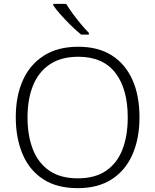

<svg xmlns="http://www.w3.org/2000/svg" viewBox="-20 -968 808 998"><path d="M705 -358Q705 -249 669 -166Q633 -83 561.5 -36.5Q490 10 384 10Q276 10 204.5 -36.5Q133 -83 97.5 -166.5Q62 -250 62 -359Q62 -468 98.5 -550Q135 -632 207.5 -678.5Q280 -725 387 -725Q490 -725 560.5 -680.5Q631 -636 668 -554Q705 -472 705 -358ZM123 -358Q123 -263 151 -191.5Q179 -120 237 -80.5Q295 -41 384 -41Q474 -41 531.5 -80.5Q589 -120 616.5 -191Q644 -262 644 -358Q644 -506 579.5 -589.5Q515 -673 387 -673Q298 -673 239 -633.5Q180 -594 151.5 -523Q123 -452 123 -358ZM324 -948Q337 -926 357.5 -898Q378 -870 400.5 -843Q423 -816 442 -797V-788H402Q377 -808 349 -835.5Q321 -863 296 -891Q271 -919 257 -940V-948Z"/></svg>

Font: BC Sans Light
Style: Regular
Weight: 300
Designer: Monotype Design Team
Foundry: Monotype Imaging Inc.
Version: Version 2.000;GOOG;noto-source:20170915:90ef993387c0